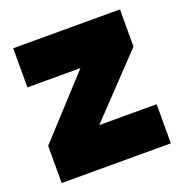

<svg xmlns="http://www.w3.org/2000/svg" viewBox="-106 -656 720 752"><g transform="rotate(-20 253.5 -280.5)"><path d="M473 -406 242 -163H481V0H26V-155L249 -398H28V-561H473Z"/></g></svg>

Font: SVN-Poppins ExtraBold
Style: Regular
Weight: 800
Designer: Ninad Kale (Devanagari), Jonny Pinhorn (Latin)
Foundry: Indian Type Foundry
Version: Version 3.002 2017; ttfautohint (v1.8.3)